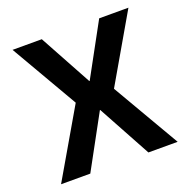

<svg xmlns="http://www.w3.org/2000/svg" viewBox="-129 -855 970 981"><g transform="rotate(-20 356.0 -365.0)"><path d="M39 0 252 -366 41 -730H200L355 -446H357L512 -730H671L460 -366L673 0H514L357 -288H355L198 0Z"/></g></svg>

Font: M PLUS 2 Thin
Style: Bold
Weight: 700
Version: Version 1.001